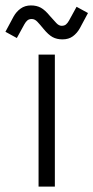

<svg xmlns="http://www.w3.org/2000/svg" viewBox="-54 -687 344 707"><path d="M88 0V-486H148V0ZM8 -547 -34 -570 -4 -626Q6 -644 22 -655.5Q38 -667 60 -667Q81 -667 96.5 -658.5Q112 -650 130 -628Q144 -612 153.5 -602Q163 -592 173 -592Q183 -592 189 -597Q195 -602 200 -611L228 -662L270 -639L240 -583Q230 -565 214.5 -553.5Q199 -542 176 -542Q155 -542 139.5 -550.5Q124 -559 106 -581Q93 -597 83.5 -607Q74 -617 63 -617Q53 -617 47 -612Q41 -607 36 -598Z"/></svg>

Font: Space 7353
Style: Regular
Weight: 400
Designer: Christine Claussen + Ruben Lyon  (Space 7353)
Version: Version 1.000;FEAKit 1.0